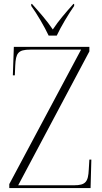

<svg xmlns="http://www.w3.org/2000/svg" viewBox="-20 -951 518 971"><path d="M226 -771H267C288 -816 327 -881 355 -921V-931H351C311 -886 277 -847 247 -802C217 -847 182 -886 142 -931H138V-921C167 -881 205 -816 226 -771ZM27 0H438L442 -144H432L429 -94C426 -32 414 -14 354 -14H72L432 -691V-714H50L45 -570H55L57 -619C60 -682 71 -700 133 -700H390L27 -20Z"/></svg>

Font: Noto Serif Display SemiCondensed ExtraLight
Style: Regular
Weight: 200
Width: 4
Designer: Monotype Design Team
Foundry: Monotype Imaging Inc.
Version: Version 2.009